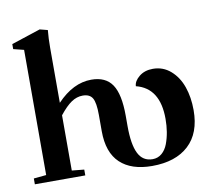

<svg xmlns="http://www.w3.org/2000/svg" viewBox="-81 -817 1009 919"><g transform="rotate(-10 424.0 -357.5)"><path d="M17.6 0V-28.3L78.6 -34.2V-642.6L27.8 -655.3V-679.7L168.9 -726.1L207 -716.3Q203.1 -676.3 203.1 -629.9V-363.3Q281.7 -446.3 370.1 -446.3Q439.9 -446.3 471.4 -399.2Q502.9 -352.1 502.9 -247.6V-196.8Q502.9 -107.9 524.7 -64.2Q546.4 -20.5 594.2 -20.5Q619.6 -20.5 638.7 -36.6Q657.7 -52.7 668 -79.8Q678.2 -106.9 683.1 -137Q688 -167 688 -200.2Q688 -350.1 575.2 -378.4Q576.2 -403.3 602.8 -424.8Q629.4 -446.3 669.4 -446.3Q718.8 -446.3 755.4 -414.3Q792 -382.3 809.8 -331.3Q827.6 -280.3 827.6 -217.8Q827.6 -106.4 764.2 -47.6Q700.7 11.2 586.4 11.2Q485.4 11.2 431.2 -40Q377 -91.3 377 -194.8V-273.9Q377 -333 363.8 -355.7Q350.6 -378.4 316.4 -378.4Q287.6 -378.4 261.2 -360.6Q234.9 -342.8 203.1 -302.7V-34.2L262.7 -28.3V0Z"/></g></svg>

Font: Elstob
Style: Bold
Weight: 700
Designer: Peter S. Baker
Version: Version 1.015